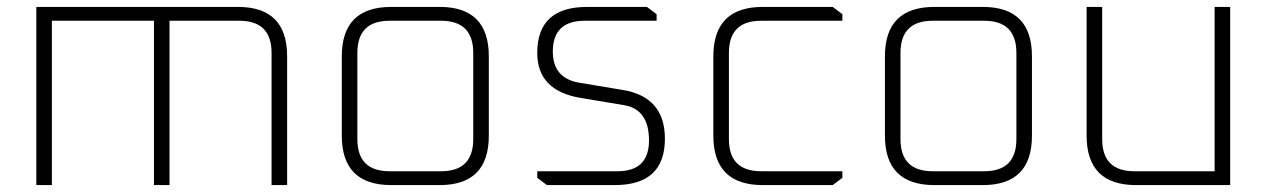

<svg xmlns="http://www.w3.org/2000/svg" viewBox="-20 -535 3661 555"><path d="M85 0V-515H668Q810 -515 810 -372V0H765V-382Q765 -475 672 -475H470V0H425V-475H130V0Z M968 -143V-372Q968 -515 1111 -515H1251Q1393 -515 1393 -372V-143Q1393 0 1251 0H1111Q968 0 968 -143ZM1013 -133Q1013 -40 1106 -40H1255Q1348 -40 1348 -133V-382Q1348 -475 1255 -475H1106Q1013 -475 1013 -382Z M1533 -21V-40H1765Q1856 -40 1856 -129Q1856 -219 1784 -231L1658 -252Q1533 -273 1533 -382Q1533 -515 1677 -515H1850L1878 -494V-475H1670Q1578 -475 1578 -386Q1578 -309 1654 -296L1780 -275Q1902 -255 1902 -134Q1902 0 1757 0H1561Z M2042 -143V-372Q2042 -515 2185 -515H2387L2415 -494V-475H2180Q2087 -475 2087 -382V-133Q2087 -40 2180 -40H2415V-21L2387 0H2185Q2042 0 2042 -143Z M2538 -143V-372Q2538 -515 2681 -515H2821Q2963 -515 2963 -372V-143Q2963 0 2821 0H2681Q2538 0 2538 -143ZM2583 -133Q2583 -40 2676 -40H2825Q2918 -40 2918 -133V-382Q2918 -475 2825 -475H2676Q2583 -475 2583 -382Z M3121 -143V-515H3166V-133Q3166 -40 3259 -40H3491V-515H3536V0H3264Q3121 0 3121 -143Z"/></svg>

Font: Oxanium ExtraLight
Style: Regular
Weight: 200
Designer: Severin Meyer
Version: Version 2.000